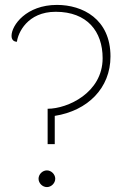

<svg xmlns="http://www.w3.org/2000/svg" viewBox="-20 -750 526 782"><path d="M174 -163H203V-278C337 -299 430 -391 430 -520C430 -673 316 -730 212 -730C87 -730 27 -647 27 -604C27 -587 37 -580 49 -580C53 -615 91 -702 207 -702C335 -702 398 -622 398 -513C398 -372 255 -307 174 -307ZM171 12C189 12 205 -4 205 -22C205 -40 189 -56 171 -56C153 -56 137 -40 137 -22C137 -4 153 12 171 12Z"/></svg>

Font: Arima Koshi Thin
Style: Regular
Weight: 250
Designer: Joana Correia and Natanael Gama
Foundry: NDISCOVER
Version: Version 1.019;PS 001.019;hotconv 1.0.88;makeotf.lib2.5.64775